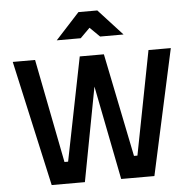

<svg xmlns="http://www.w3.org/2000/svg" viewBox="-61 -993 1048 1054"><g transform="rotate(-5 463.5 -466.5)"><path d="M150 -692 262 -120H282L396 -690H529L645 -120H664L775 -692H898L747 0H564L462 -518L364 0H181L27 -692ZM410 -933H514L646 -789H517L463 -842L410 -789H278Z"/></g></svg>

Font: Panefresco 800wt
Style: Regular
Weight: 800
Designer: Campivisivi
Foundry: Campivisivi & Chank Co
Version: Version 1.001